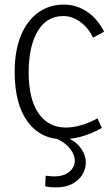

<svg xmlns="http://www.w3.org/2000/svg" viewBox="-20 -598 476 837"><path d="M254 9Q157 9 100.5 -67.5Q44 -144 44 -285Q44 -376 70.5 -441.5Q97 -507 145.5 -542.5Q194 -578 258 -578Q312 -578 358 -548Q404 -518 434 -460L386 -434Q365 -477 330 -502.5Q295 -528 256 -528Q183 -528 144 -461.5Q105 -395 105 -283Q105 -166 148 -104Q191 -42 267 -42Q297 -42 331.5 -51.5Q366 -61 405 -82L424 -40Q377 -14 334 -2.5Q291 9 254 9ZM223 219Q212 219 201 218Q190 217 177 214L179 168Q189 169 197.5 170Q206 171 215 171Q258 171 282 151Q306 131 306 103Q306 73 278.5 42.5Q251 12 193 -6H246Q300 8 327 41Q354 74 354 111Q354 139 339 163.5Q324 188 295 203.5Q266 219 223 219Z"/></svg>

Font: Yaldevi ExtraLight Light
Style: Regular
Weight: 300
Version: Version 1.100